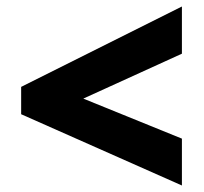

<svg xmlns="http://www.w3.org/2000/svg" viewBox="-20 -657 626 590"><path d="M539 -87 45 -306V-390L539 -637V-492L236 -354L539 -231Z"/></svg>

Font: Noto Sans Myanmar Black
Style: Regular
Weight: 900
Designer: Monotype Design Team
Foundry: Monotype Imaging Inc.
Version: Version 2.107; ttfautohint (v1.8.4.7-5d5b)